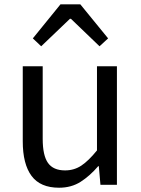

<svg xmlns="http://www.w3.org/2000/svg" viewBox="-20 -847 647 880"><path d="M250.7 13.4Q164.6 13.4 124.5 -40.9Q84.3 -95.1 84.3 -199.3V-543.4H175.7V-210.3Q175.7 -134.6 199.9 -100.3Q224.2 -66 278.3 -66Q319.9 -66 353 -88.1Q386 -110.1 424.5 -157.6V-543.4H515.9V0H440.4L432.9 -85.3H430.1Q392.1 -40.9 349.5 -13.7Q306.9 13.4 250.7 13.4ZM130.5 -671.1 257.1 -827H348.2L475.5 -671.1L436.2 -634.9L305 -760.9H300.6L168.8 -634.9Z"/></svg>

Font: Shanggu Sans SC VF
Style: Regular
Weight: 250
Designer: GuiWonder
Version: Version 1.021